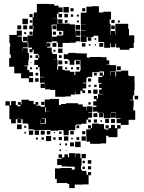

<svg xmlns="http://www.w3.org/2000/svg" viewBox="-20 -731 737 984"><path d="M150 -310H128V-330H88V-355H53V-389H27V-433H35V-452H30V-490H32V-510H28V-552H66V-574H92V-548H70V-544H92V-519H97V-514H121V-549H147V-553H149V-581H151V-599H148V-582H130V-600H147V-643H153V-667H169V-711H229V-710H258V-702H280V-693H301V-669H280V-660H272V-638H252V-637H275V-609H300V-610H338V-606H364V-577H365V-550H366V-574H392V-548H368V-543H391V-519H368V-512H339V-511H301V-489H277V-513H271V-519H247V-543H271V-549H299V-551H304V-572H300V-573H271V-605H246V-604H245V-578H246V-548V-514H219V-511V-494H220V-510H238V-492H222V-487H245V-461H249V-454H272V-428H252V-427H275V-395H252H273V-374H278V-392H300V-373H311V-370H338V-363H361V-346H366V-364H390V-370H393V-394H392V-424H368V-422H361V-399H337V-422H330V-429H307V-453H330V-460H368V-458H396V-457H425V-436H441V-439H497V-438H526V-422H540V-400H526V-398H546V-397H575V-365H546V-364H545V-345H547V-363H571V-340H575V-365H601V-369H637V-344H642V-341H669V-312H670V-270H668V-242H661V-219H645V-217H665V-185H663V-165H673V-117H639V-91H599V-100H578V-122H598V-125H573V-156H549V-154H572V-128H546V-151H545V-125H513V-151H510V-130H488V-152H509V-153H481V-159H457V-183H474V-190H458V-212H474V-223H461V-239H477V-226H482V-248H509V-250H488V-272H501V-280H488V-302H501V-306H484V-336H505V-343H491V-359H507V-345H513V-364H512V-365H489V-361H453V-337H428V-332H423V-307H404V-304H422V-278H404V-268H416V-254H402V-266H392V-248H366V-263H364V-246H343V-237H315V-235H263V-270H238V-273H211V-301H210V-280H188V-302H209V-307H185V-335H207V-337H185V-365H183V-387H175V-398H156V-424H175V-434H162V-448H176V-455H153V-476H147V-463H131V-479H144V-487H125V-513H122V-488H97V-484H122V-460H128V-422H125V-395H105V-392H120V-372H130V-361H149V-341H130V-332H150ZM424 -516H394V-546H419V-547H395V-575H419V-577H395V-605H422V-606H394V-636H422H394V-666H423V-667V-697H451V-699H487V-667H509V-671H549V-631H542V-609H547V-573H546V-552H548V-572H570V-555H572V-573H571V-609H607H637V-583H641V-553V-550H668V-512H665V-485H644V-476H594V-487H575V-507H571V-489H547V-510H544V-486H514V-513H511V-516H484V-544H482V-548H459V-541H424ZM333 -667H305V-695H333ZM417 -673H401V-689H417ZM357 -673H341V-689H357ZM298 -642H280V-660H298ZM328 -642H310V-660H328ZM147 -643H131V-659H147ZM355 -645H343V-657H355ZM384 -646H374V-656H384ZM123 -607H95V-635H123ZM300 -610H278V-632H300ZM567 -613H551V-629H567ZM326 -614H312V-628H326ZM145 -615H133V-627H145ZM384 -616H374V-626H384ZM594 -616H584V-626H594ZM391 -579H367V-603H391ZM119 -581H99V-601H119ZM89 -581H69V-601H89ZM269 -581H249V-601H269ZM568 -582H550V-600H568ZM267 -553H251V-569H267ZM147 -553H131V-569H147ZM296 -554H282V-568H296ZM114 -556H104V-566H114ZM120 -520H98V-542H120ZM448 -522H430V-540H448ZM473 -527H465V-535H473ZM269 -491H249V-511H269ZM509 -491H489V-511H509ZM418 -492H400V-510H418ZM443 -497H435V-505H443ZM472 -498H466V-504H472ZM96 -464V-483H95V-464ZM300 -460H278V-482H300ZM264 -466H254V-476H264ZM296 -434H282V-448H296ZM181 -435V-448H176V-435ZM145 -435H133V-447H145ZM299 -401H279V-421H299ZM389 -401H369V-421H389ZM326 -404H312V-418H326ZM141 -409H137V-413H141ZM599 -371H579V-391H599ZM386 -374H372V-388H386ZM174 -376H164V-386H174ZM324 -376H314V-386H324ZM354 -376H344V-386H354ZM144 -376H134V-386H144ZM476 -344H462V-358H476ZM176 -344H162V-358H176ZM178 -312H160V-330H178ZM447 -313H431V-329H447ZM475 -285H463V-297H475ZM444 -286H434V-296H444ZM480 -250H458V-272H480ZM447 -253H431V-269H447ZM510 -251V-263V-251ZM688 -222H670V-240H688ZM61 -99H37V-120H28V-162V-190H8V-212H30V-192H37V-213H61V-192H70V-186H84V-194H72V-208H86V-196H90V-220H128V-214H152V-197H162V-208H176V-194H165V-190H188V-184H209V-221H236V-224H282V-193H292V-198H318V-202H380V-196H404V-184H422V-164H424V-186H454V-156H432V-154H452V-128H432V-118H446V-104H432V-118H423V-97H397V-93H370V-90H366V-64H337V-63H332V-38H306V-63H301V-64H279V-61H239V-65H215H186V-64H152V-93V-68H126V-94H151H122V-115V-98H96V-120H89V-101H69V-120H61ZM207 -193H191V-209H207ZM445 -195H433V-207H445ZM216 -158V-157H233V-158H216V-181H212V-158ZM479 -131H459V-151H479ZM210 -100H188V-118H187V-97H215V-124H192V-122H210ZM70 -121H88V-122H70ZM569 -101H549V-121H569ZM539 -101H519V-121H539ZM477 -103H461V-119H477ZM503 -107H495V-115H503ZM496 6H442V-5H423V-34H422V-68H445V-73H431V-89H447V-75H452V-98H486V-95H513V-71H519V-67H536V-73H521V-89H537V-74H549V-91H569V-74H580V-90H598V-72H582V-28H536V-35H524V4H496ZM215 -97H231H215ZM91 -69H67V-93H91ZM386 -74H372V-88H386ZM114 -76H104V-86H114ZM180 -40H158V-62H180ZM150 -40H128V-62H150ZM209 -41H189V-61H209ZM358 -42H340V-60H358ZM238 -42H220V-60H238ZM417 -43H401V-59H417ZM295 -45H283V-57H295ZM113 -47H105V-55H113ZM262 -48H256V-54H262ZM242 -8H216V-34H242ZM330 -10H308V-32H330ZM420 -10H398V-32H420ZM297 -13H281V-29H297ZM386 -14H372V-28H386ZM265 -15H253V-27H265ZM205 -15H193V-27H205ZM174 -16H164V-26H174ZM353 -17H345V-25H353ZM393 23H365V-5H393ZM359 19H339V-1H359ZM324 14H314V4H324ZM293 13H285V5H293ZM293 43H285V35H293ZM321 41H317V37H321ZM307 207H271V186H262V132H290V130H348V138H358H363V123H325V122H296V115H273V83H296V78H280V60H298V76H310V60H328V75H334V54H364V75H366V56H392V80H398V58H420V80H398V118H395V138H400V145H423V164H431V151H447V167H434V214H405V215H363V233H335V212H326V207H307ZM448 108H430V90H448ZM415 105H403V93H415ZM447 137H431V121H447ZM415 135H403V123H415Z"/></svg>

Font: Rubik Storm
Style: Regular
Weight: 400
Designer: Hubert and Fischer, NaN
Foundry: Hubert and Fischer, NaN
Version: Version 2.201